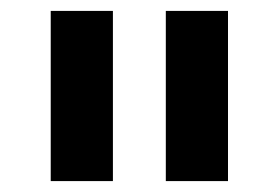

<svg xmlns="http://www.w3.org/2000/svg" viewBox="-20 -760 511 352"><path d="M73 -428V-740H187V-428ZM284 -428V-740H398V-428Z"/></svg>

Font: IBM Plex Arabic SemiBold
Style: Regular
Weight: 600
Designer: Mike Abbink, Paul van der Laan, Pieter van Rosmalen, Wael Morcos, Khajak Apelian
Foundry: Bold Monday
Version: Version 1.0